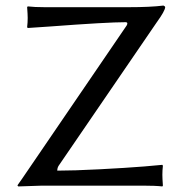

<svg xmlns="http://www.w3.org/2000/svg" viewBox="-20 -671 662 694"><path d="M187 -54.2Q245.1 -54.2 340.1 -59.1Q435.1 -64 501 -69.3L566.9 -75.2L568.8 -71.8Q566.9 -55.7 566.9 -39.1Q566.9 -26.9 568.8 0L566.9 2.9Q541.5 0 496.1 0H132.8L45.9 2.9L43 -1Q49.8 -9.8 60.5 -25.9Q66.4 -34.7 68.8 -38.1L438 -579.1Q443.8 -589.8 435.1 -590.8Q366.7 -590.8 160.2 -575.2Q116.2 -571.8 80.1 -569.8L78.1 -573.2Q80.1 -589.4 80.1 -606Q80.1 -618.2 78.1 -645L80.1 -647.9Q104.5 -645 141.1 -645H444.8Q523.9 -645 570.8 -650.9Q576.2 -648.9 577.1 -645Q576.2 -631.3 546.9 -590.8L191.9 -71.8Q187 -64 187 -54.2Z"/></svg>

Font: Linux Biolinum Capitals O
Style: Small Caps
Weight: 400
Designer: Philipp H. Poll
Foundry: Philipp H. Poll
Version: Version 1.0.4